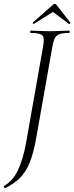

<svg xmlns="http://www.w3.org/2000/svg" viewBox="-46 -784 386 997"><path d="M-19 193Q-21 194 -24 189Q-27 184 -25 182Q22 154 48 98Q74 42 89 -40L178 -544Q186 -587 174 -600Q162 -613 113 -613Q111 -613 111 -619Q111 -625 113 -625Q133 -625 158.5 -623.5Q184 -622 212 -622Q244 -622 269 -623.5Q294 -625 313 -625Q316 -625 316 -619Q316 -613 313 -613Q281 -613 264 -607Q247 -601 239 -586Q231 -571 226 -542L142 -67Q128 11 108.5 59.5Q89 108 59 138.5Q29 169 -19 193ZM130 -660Q129 -659 125.5 -662Q122 -665 124 -667L229 -759Q233 -764 238.5 -764Q244 -764 247 -759L319 -667Q321 -665 317.5 -661.5Q314 -658 312 -660L229 -722Z"/></svg>

Font: Cormorant Light
Style: Italic
Weight: 300
Italic angle: -10°
Designer: Christian Thalmann (Catharsis Fonts)
Foundry: Catharsis Fonts
Version: Version 4.000